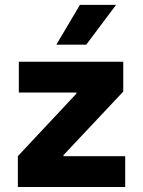

<svg xmlns="http://www.w3.org/2000/svg" viewBox="-20 -752 574 772"><path d="M51.8 -124 287.1 -375.5V-379.9H55.7V-503.9H475.6V-383.8L235.4 -128.4V-124H483.4V0H51.8ZM206.5 -572.3 301.3 -732.4H446.8L326.7 -572.3Z"/></svg>

Font: Wanted Sans
Style: Bold
Weight: 700
Designer: Original Design by Kil Hyung-jin and Kang Hanbin, Wanted Lab, Inc; Hangeul from Source Han Sans by Jang Soo-young and Ka
Foundry: Wanted Lab, Inc.
Version: Version 1.000